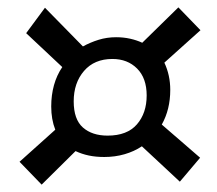

<svg xmlns="http://www.w3.org/2000/svg" viewBox="-20 -599 590 521"><path d="M93 -98 33 -160 130 -247Q119 -275 119 -310Q119 -341 126.5 -368Q134 -395 149 -417L51 -509L102 -578L205 -473Q225 -484 247.5 -491Q270 -498 295 -498Q315 -498 333 -494Q351 -490 366 -483L464 -579L524 -517L426 -429Q442 -395 442 -355Q442 -302 419 -261L523 -171L468 -106L365 -202Q344 -188 318 -180.5Q292 -173 263 -173Q240 -173 221 -177Q202 -181 185 -189ZM272 -231Q325 -231 351.5 -261.5Q378 -292 378 -340Q378 -387 352 -413Q326 -439 285 -439Q236 -439 208 -406.5Q180 -374 180 -324Q180 -275 205 -253Q230 -231 272 -231Z"/></svg>

Font: Sansita Swashed Light
Style: Regular
Weight: 300
Designer: Pablo Cosgaya
Foundry: Omnibus-Type
Version: Version 1.003